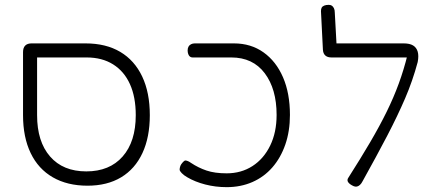

<svg xmlns="http://www.w3.org/2000/svg" viewBox="-20 -759 1800 792"><path d="M341 7Q258 7 198 -27.5Q138 -62 106.5 -127.5Q75 -193 75 -284V-544Q75 -562 84 -571Q93 -580 110 -580H333Q417 -580 476 -545Q535 -510 566.5 -443.5Q598 -377 598 -284Q598 -193 567.5 -127.5Q537 -62 479.5 -27.5Q422 7 341 7ZM336 -52Q432 -52 486 -113.5Q540 -175 540 -284Q540 -359 516 -412Q492 -465 446.5 -493.5Q401 -522 337 -522H133V-284Q133 -175 186.5 -113.5Q240 -52 336 -52Z M915 13Q869 13 826.5 2Q784 -9 752 -28Q738 -36 729.5 -45Q721 -54 721 -59Q721 -65 723 -71.5Q725 -78 728 -82Q733 -89 737.5 -93Q742 -97 744 -97Q749 -97 755 -94.5Q761 -92 768 -87Q798 -67 832 -55.5Q866 -44 915 -44Q975 -44 1021.5 -74Q1068 -104 1094.5 -158.5Q1121 -213 1121 -285Q1121 -392 1072 -457Q1023 -522 934 -522H774Q768 -522 763.5 -525.5Q759 -529 756.5 -536Q754 -543 754 -551Q754 -560 757.5 -566.5Q761 -573 768 -576.5Q775 -580 783 -580H945Q1015 -580 1067 -543Q1119 -506 1147.5 -440Q1176 -374 1176 -285Q1176 -218 1157 -163Q1138 -108 1103.5 -68.5Q1069 -29 1021 -8Q973 13 915 13Z M1439 9Q1423 2 1416.5 -7Q1410 -16 1417 -26Q1468 -106 1507 -172.5Q1546 -239 1575 -298Q1604 -357 1625 -414.5Q1646 -472 1661 -533L1703 -503Q1682 -425 1651 -353Q1620 -281 1577.5 -199.5Q1535 -118 1476 -12Q1471 -2 1465 3.5Q1459 9 1452.5 10.5Q1446 12 1439 9ZM1703 -503 1661 -522H1347Q1331 -522 1322 -530Q1313 -538 1312 -554L1304 -713Q1304 -722 1307 -727.5Q1310 -733 1317.5 -736Q1325 -739 1336 -739Q1344 -739 1349 -735.5Q1354 -732 1357.5 -725Q1361 -718 1361 -707L1368 -580H1645Q1670 -580 1684 -571.5Q1698 -563 1703 -546Q1708 -529 1703 -503Z"/></svg>

Font: Fredoka Light
Style: Regular
Weight: 300
Designer: Ben Nathan
Foundry: Milena B. Brandão, Ben Nathan
Version: Version 2.001